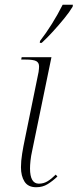

<svg xmlns="http://www.w3.org/2000/svg" viewBox="-20 -776 326 806"><path d="M132 10Q98 10 83 -13.5Q68 -37 68 -74Q68 -100 73 -131Q78 -162 84 -190L142 -474Q144 -489 144 -497Q144 -513 132 -519.5Q120 -526 86 -526H69L71 -536H196L115 -143Q110 -121 108 -101.5Q106 -82 106 -69Q106 -5 143 -5Q163 -5 179.5 -15Q196 -25 214 -43L221 -35Q201 -16 180 -3Q159 10 132 10ZM148 -604Q173 -636 198 -676Q223 -716 243 -756H286L285 -748Q272 -726 250 -699Q228 -672 203 -644.5Q178 -617 155 -596H147Z"/></svg>

Font: Noto Serif Display SemiCondensed ExtraLight
Style: Italic
Weight: 200
Width: 4
Italic angle: -12°
Designer: Monotype Design Team
Foundry: Monotype Imaging Inc.
Version: Version 2.009